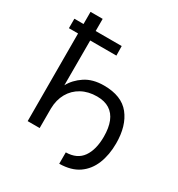

<svg xmlns="http://www.w3.org/2000/svg" viewBox="-189 -815 978 1054"><g transform="rotate(30 300.0 -288.0)"><path d="M153 -271Q177 -316 224.5 -347.5Q272 -379 343 -379Q455 -379 507 -313.5Q559 -248 559 -137Q559 -64 536 -7Q513 50 466 82.5Q419 115 344 116V44Q415 43 448.5 -5Q482 -53 482 -135Q482 -191 466.5 -229.5Q451 -268 419.5 -288Q388 -308 340 -308Q285 -308 243 -285Q201 -262 177.5 -220.5Q154 -179 153 -124V0H77L76 -555H18V-615H76V-692H153V-615H318L319 -555H153Z"/></g></svg>

Font: Nata Sans
Style: Regular
Weight: 400
Designer: Daniel Uzquiano Cruz
Version: Version 1.001